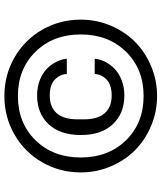

<svg xmlns="http://www.w3.org/2000/svg" viewBox="50 -780 740 880"><g transform="rotate(-90 420.0 -340.0)"><path d="M69.8 -339.8Q69.8 -436 116.2 -516.6Q162.6 -597.2 243.2 -643.6Q323.7 -689.9 419.9 -689.9Q516.1 -689.9 596.7 -643.6Q677.2 -597.2 723.6 -516.6Q770 -436 770 -339.8Q770 -267.6 742.7 -202.9Q715.3 -138.2 668.7 -91.6Q622.1 -44.9 557.1 -17.6Q492.2 9.8 419.9 9.8Q347.7 9.8 282.7 -17.6Q217.8 -44.9 171.1 -91.6Q124.5 -138.2 97.2 -202.9Q69.8 -267.6 69.8 -339.8ZM217 -547.1Q138.2 -466.3 138.2 -339.8Q138.2 -213.4 217 -132.6Q295.9 -51.8 419.9 -51.8Q543.9 -51.8 623 -132.6Q702.1 -213.4 702.1 -339.8Q702.1 -466.3 623 -547.1Q543.9 -627.9 419.9 -627.9Q295.9 -627.9 217 -547.1ZM421.9 -540Q460 -540 491.9 -527.8Q523.9 -515.6 544.2 -495.8Q564.5 -476.1 576.4 -452.4Q588.4 -428.7 590.8 -403.8H521Q518.6 -436.5 494.6 -459.2Q470.7 -481.9 421.9 -481.9Q369.1 -481.9 341.1 -450Q313 -418 313 -355V-325.2Q313 -262.2 341.1 -230.2Q369.1 -198.2 421.9 -198.2Q470.7 -198.2 494.6 -220.7Q518.6 -243.2 521 -275.9H590.8Q588.4 -251 576.4 -227.5Q564.5 -204.1 544.2 -184.3Q523.9 -164.6 491.9 -152.3Q460 -140.1 421.9 -140.1Q340.8 -140.1 291 -192.4Q241.2 -244.6 241.2 -339.8Q241.2 -435.1 291 -487.5Q340.8 -540 421.9 -540Z"/></g></svg>

Font: TASA Orbiter Text
Style: Regular
Weight: 400
Designer: Weizhong Zhang
Version: Version 1.000;Glyphs 3.1.2 (3151)